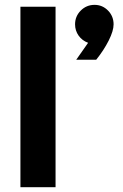

<svg xmlns="http://www.w3.org/2000/svg" viewBox="-20 -778 512 798"><path d="M346.2 -600.1Q321.3 -609.4 306.6 -630.1Q292 -650.9 292 -676.8Q292 -710.4 315.7 -734.1Q339.4 -757.8 373 -757.8Q405.8 -757.8 429 -734.1Q452.1 -710.4 452.1 -676.8Q452.1 -649.9 431.9 -609.6Q411.6 -569.3 379.9 -529.8H296.9ZM64.9 0V-750H210.9V0Z"/></svg>

Font: Oakes Grotesk Bold
Style: Regular
Weight: 700
Designer: Samuel Oakes
Foundry: Samuel Oakes
Version: Version 1.000;PS 001.000;hotconv 1.0.88;makeotf.lib2.5.64775